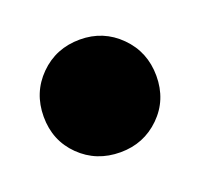

<svg xmlns="http://www.w3.org/2000/svg" viewBox="-51 -238 305 293"><g transform="rotate(-20 101.5 -91.5)"><path d="M102 -183Q140 -183 166.5 -156.5Q193 -130 193 -91Q193 -52 166.5 -26Q140 0 102 0Q63 0 36.5 -26Q10 -52 10 -91Q10 -130 36.5 -156.5Q63 -183 102 -183Z"/></g></svg>

Font: Palanquin Dark
Style: Bold
Weight: 700
Designer: Pria Ravichandran
Version: Version 1.000